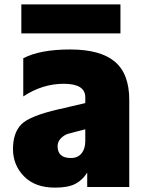

<svg xmlns="http://www.w3.org/2000/svg" viewBox="-20 -816 670 874"><path d="M246.1 -318.4Q283.2 -326.2 296.9 -330.1L368.2 -346.7V-373Q368.2 -434.6 270.5 -434.6Q172.9 -434.6 85.9 -377V-550.8Q162.1 -590.8 299.3 -590.8Q436.5 -590.8 502.4 -535.6Q568.4 -480.5 568.4 -361.3V35.2H377V-30.3Q356.4 2.9 323.7 20.5Q291 38.1 230.5 38.1Q139.6 38.1 89.4 -13.2Q39.1 -64.5 39.1 -137.7Q39.1 -210.9 76.7 -249.5Q114.3 -288.1 246.1 -318.4ZM77.1 -664.1V-795.9H528.3V-664.1ZM242.2 -150.4Q242.2 -96.7 302.7 -96.7Q334 -96.7 351.1 -117.7Q368.2 -138.7 368.2 -173.8V-227.5L323.2 -215.8Q322.3 -215.8 312.5 -212.9Q302.7 -210 292 -207.5Q281.2 -205.1 271.5 -198.2Q242.2 -178.7 242.2 -150.4Z"/></svg>

Font: GenEi M Gothic v2 Black
Style: Regular
Weight: 900
Version: Version 2.0